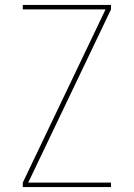

<svg xmlns="http://www.w3.org/2000/svg" viewBox="-20 -755 540 775"><path d="M72 0V-18L406 -717H72V-735H428V-717L94 -18H428V0Z"/></svg>

Font: Zed Mono Thin
Style: Regular
Weight: 100
Monospace: yes
Designer: Belleve Invis
Foundry: Belleve Invis
Version: Version 1.0.0; ttfautohint (v1.8.4)